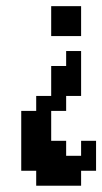

<svg xmlns="http://www.w3.org/2000/svg" viewBox="-20 -591 326 611"><path d="M190.5 -523.8H142.9V-571.4H190.5ZM190.5 -476.2H142.9V-523.8H190.5ZM238.1 -476.2H190.5V-523.8H238.1ZM238.1 -523.8H190.5V-571.4H238.1ZM238.1 -333.3H190.5V-381H238.1ZM190.5 -285.7H142.9V-333.3H190.5ZM190.5 0H142.9V-47.6H190.5ZM238.1 0H190.5V-47.6H238.1ZM238.1 -47.6H190.5V-95.2H238.1ZM285.7 -47.6H238.1V-95.2H285.7ZM142.9 -47.6H95.2V-95.2H142.9ZM142.9 -95.2H95.2V-142.9H142.9ZM95.2 -142.9H47.6V-190.5H95.2ZM95.2 -190.5H47.6V-238.1H95.2ZM142.9 -142.9H95.2V-190.5H142.9ZM142.9 -238.1H95.2V-285.7H142.9ZM95.2 -95.2H47.6V-142.9H95.2ZM142.9 0H95.2V-47.6H142.9ZM95.2 -47.6H47.6V-95.2H95.2ZM142.9 -190.5H95.2V-238.1H142.9ZM238.1 -285.7H190.5V-333.3H238.1ZM190.5 -238.1H142.9V-285.7H190.5ZM190.5 -47.6H142.9V-95.2H190.5ZM285.7 -95.2H238.1V-142.9H285.7ZM190.5 -95.2H142.9V-142.9H190.5ZM238.1 -381H190.5V-428.6H238.1ZM190.5 -333.3H142.9V-381H190.5Z"/></svg>

Font: Jacquard 12
Style: Regular
Weight: 400
Designer: Sarah Cadigan-Fried
Version: Version 1.000; ttfautohint (v1.8.4.7-5d5b)